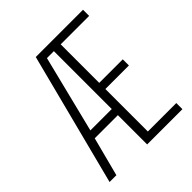

<svg xmlns="http://www.w3.org/2000/svg" viewBox="-199 -864 997 997"><g transform="rotate(-45 300.0 -365.0)"><path d="M34 0 222 -730H569V-685H360V-402H533V-357H360V-45H569V0H310V-215H140L84 0ZM153 -260H310V-685H259Z"/></g></svg>

Font: NKDuy Mono Thin
Style: Regular
Weight: 100
Monospace: yes
Designer: NKDuy
Foundry: NKDuy
Version: Version 2.251; ttfautohint (v1.8.4.7-5d5b)